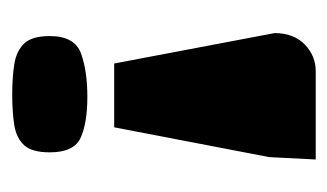

<svg xmlns="http://www.w3.org/2000/svg" viewBox="-134 -412 549 322"><g transform="rotate(90 141.0 -250.5)"><path d="M86 -167 35 -436Q35 -468 54 -486.5Q73 -505 99 -505H247L243 -427L193 -167ZM40 -59Q40 -101 69.5 -111.5Q99 -122 142 -122Q185 -122 210 -111Q235 -100 235 -59Q235 -29 223 -16Q211 -3 189.5 0.5Q168 4 138 4Q109 4 87 0.5Q65 -3 52.5 -16Q40 -29 40 -59Z"/></g></svg>

Font: Genos Black
Style: Regular
Weight: 900
Designer: Robert E. Leuschke
Foundry: Robert E. Leuschke
Version: Version 1.010